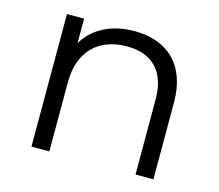

<svg xmlns="http://www.w3.org/2000/svg" viewBox="-82 -633 840 736"><g transform="rotate(15 338.5 -265.0)"><path d="M367 -530C276 -530 205 -493 167 -429V-526H99V0H170V-276C170 -396 241 -466 354 -466C454 -466 512 -409 512 -298V0H583V-305C583 -456 495 -530 367 -530Z"/></g></svg>

Font: Talent
Style: Regular
Weight: 400
Designer: Mike Powis
Version: Version 1.001;hotconv 1.0.109;makeotfexe 2.5.65596